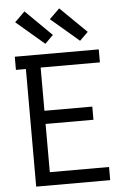

<svg xmlns="http://www.w3.org/2000/svg" viewBox="-63 -1029 727 1075"><g transform="rotate(-5 300.0 -491.5)"><path d="M96 0V-661H40V-735H512V-662H179V-419H448V-345H179V-74H512V0ZM412 -792 389 -812 254 -927 311 -983 459 -838ZM217 -792 59 -927 116 -983 263 -838Z"/></g></svg>

Font: Nova Nerd Font
Style: Regular
Weight: 400
Designer: Belleve Invis
Foundry: Belleve Invis
Version: Version 24.1.4; ttfautohint (v1.8.4);Nerd Fonts 3.1.1